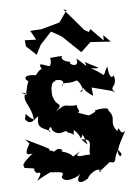

<svg xmlns="http://www.w3.org/2000/svg" viewBox="-56 -816 625 889"><g transform="rotate(-5 257.0 -371.0)"><path d="M258 -90C236 -120 190 -114 213 -124C188 -138 188 -129 164 -116C184 -129 138 -123 153 -134L121 -151L43 -189L62 -168C49 -145 27 -108 73 -121C8 -67 28 -72 29 -57C107 -47 54 -54 83 -30C77 -22 125 -49 82 8C142 -30 169 -28 127 -32C160 -17 225 -35 197 -1C204 33 277 9 290 -15C254 28 276 45 318 17C320 2 371 -36 379 -11C382 -3 366 -8 377 -23C363 4 402 -33 425 -50C463 -37 441 -68 469 -101C490 -78 481 -79 477 -72C447 -88 492 -153 509 -188C479 -161 485 -227 472 -189C433 -239 478 -245 438 -290C446 -297 424 -306 375 -293C426 -248 378 -315 394 -297C331 -263 364 -271 283 -295C327 -278 286 -320 298 -326C243 -318 251 -347 198 -304C242 -350 196 -318 185 -388C189 -376 175 -448 210 -445C183 -450 270 -459 234 -417C242 -445 253 -422 304 -439C308 -447 351 -382 315 -386C365 -418 295 -414 375 -362L371 -401L464 -377L481 -368C442 -398 496 -391 478 -448C459 -425 454 -472 452 -492C418 -436 456 -448 376 -490C443 -482 397 -494 349 -522C371 -478 334 -528 312 -540C324 -509 298 -504 280 -522C295 -534 248 -524 244 -554C268 -563 192 -554 192 -554C201 -503 164 -516 190 -515C160 -521 128 -546 149 -505C138 -509 121 -480 118 -480C53 -491 68 -459 81 -457C87 -458 75 -455 67 -392C9 -432 72 -381 73 -414C33 -367 85 -353 92 -276C42 -305 64 -324 51 -282C77 -243 100 -287 113 -289C101 -234 127 -235 164 -217C146 -198 166 -262 172 -220C211 -181 231 -226 243 -203C291 -191 262 -165 272 -212C313 -177 292 -152 311 -188C330 -136 344 -124 303 -166C365 -164 330 -127 337 -92C317 -96 246 -74 294 -112ZM446 -613 389 -671 381 -658 360 -670C331 -705 301 -739 272 -773L287 -768L249 -714L163 -690L111 -687L135 -644L82 -646L85 -617L131 -574L154 -619L206 -675L235 -660L257 -646L338 -568L384 -611L478 -605L446 -638Z"/></g></svg>

Font: Asimov Aggro
Style: Medium
Weight: 500
Designer: Google
Version: Version 2.000980; 2014